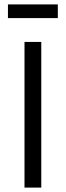

<svg xmlns="http://www.w3.org/2000/svg" viewBox="-20 -850 297 870"><path d="M91 0V-660H167V0ZM16 -768V-830H242V-768Z"/></svg>

Font: Bricolage Grotesque 12pt Light
Style: Regular
Weight: 300
Designer: Mathieu Triay
Foundry: Atelier Triay
Version: Version 1.001; ttfautohint (v1.8.4.7-5d5b);gftools[0.9.33.de